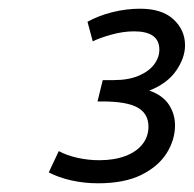

<svg xmlns="http://www.w3.org/2000/svg" viewBox="-20 -848 445 441"><path d="M205 -427Q174 -427 144.5 -433.5Q115 -440 92 -452L115 -501Q133 -491 158 -485.5Q183 -480 208 -480Q242 -480 267.5 -489.5Q293 -499 307 -516.5Q321 -534 321 -557Q321 -587 296 -601Q271 -615 215 -615H204L216 -664H241Q275 -664 298.5 -674Q322 -684 334 -700Q346 -716 346 -734Q346 -755 331.5 -765.5Q317 -776 288 -776Q263 -776 236 -768.5Q209 -761 193 -753L181 -798Q206 -812 238 -820Q270 -828 302 -828Q352 -828 378.5 -803.5Q405 -779 405 -744Q405 -715 384.5 -685.5Q364 -656 323 -640Q354 -629 368 -607.5Q382 -586 382 -560Q382 -527 363 -496.5Q344 -466 305 -446.5Q266 -427 205 -427Z"/></svg>

Font: Ubuntu Sans
Style: Italic
Weight: 400
Italic angle: -13.5°
Designer: Dalton Maag Ltd
Foundry: Dalton Maag Ltd
Version: Version 1.006